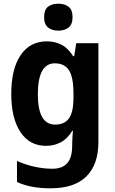

<svg xmlns="http://www.w3.org/2000/svg" viewBox="-20 -780 625 1040"><path d="M234 -556Q278 -556 313.5 -537.5Q349 -519 376 -476H382L393 -546H513V-11Q513 111 448 175.5Q383 240 254 240Q204 240 159.5 232.5Q115 225 72 206V92Q120 113 169 123.5Q218 134 264 134Q317 134 344 104Q371 74 371 9V-1Q371 -19 372.5 -38Q374 -57 375 -72H372Q344 -27 308 -8.5Q272 10 229 10Q140 10 90.5 -65Q41 -140 41 -271Q41 -406 91.5 -481Q142 -556 234 -556ZM277 -437Q185 -437 185 -269Q185 -105 279 -105Q328 -105 353 -138Q378 -171 378 -253V-273Q378 -362 353.5 -399.5Q329 -437 277 -437ZM296 -760Q330 -760 351.5 -743.5Q373 -727 373 -687Q373 -648 351.5 -631Q330 -614 296 -614Q262 -614 240.5 -631Q219 -648 219 -687Q219 -727 240 -743.5Q261 -760 296 -760Z"/></svg>

Font: Noto Sans Gurmukhi UI SemiCondensed
Style: Bold
Weight: 700
Width: 4
Designer: Jelle Bosma - Monotype Design Team
Foundry: Monotype Imaging Inc.
Version: Version 2.004; ttfautohint (v1.8.4.7-5d5b)